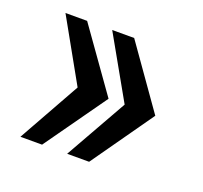

<svg xmlns="http://www.w3.org/2000/svg" viewBox="-80 -618 617 583"><g transform="rotate(20 228.0 -326.0)"><path d="M251 -326 109 -526H39L151 -326L39 -126H109ZM402 -326 261 -526H190L303 -326L190 -126H261Z"/></g></svg>

Font: Archivo Narrow
Style: Regular
Weight: 400
Designer: Hector Gatti
Foundry: Omnibus-Type
Version: Version 1.003;PS 001.003;hotconv 1.0.70;makeotf.lib2.5.58329